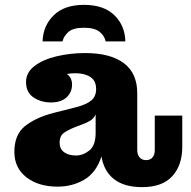

<svg xmlns="http://www.w3.org/2000/svg" viewBox="-20 -756 784 789"><path d="M155 -586Q157 -650 200.5 -693Q244 -736 325 -736Q407 -736 450.5 -693Q494 -650 495 -586H414Q410 -608 389.5 -625Q369 -642 325 -642Q281 -642 261.5 -625Q242 -608 237 -586ZM217 11Q138 11 88.5 -27.5Q39 -66 39 -132Q39 -203 83 -238Q127 -273 200 -292L295 -316Q336 -327 355.5 -343.5Q375 -360 375 -390Q375 -424 351.5 -439.5Q328 -455 290 -455Q271 -455 255 -452Q277 -436 276 -406Q275 -375 252.5 -355Q230 -335 189 -335Q149 -335 118 -355.5Q87 -376 87 -419Q87 -458 121.5 -484.5Q156 -511 212 -524.5Q268 -538 330 -538Q434 -538 489.5 -496Q545 -454 544 -370V-139Q544 -121 553.5 -109.5Q563 -98 580 -98Q598 -98 607 -109.5Q616 -121 616 -139V-281H729V-153Q729 -77 688 -32Q647 13 564 13Q491 13 449 -19.5Q407 -52 397 -113Q375 -46 326 -17.5Q277 11 217 11ZM225 -170Q225 -144 243.5 -130.5Q262 -117 292 -117Q321 -117 347 -137.5Q373 -158 373 -210V-286Q366 -270 352 -261Q338 -252 316 -244L297 -237Q263 -224 244 -211Q225 -198 225 -170Z"/></svg>

Font: Montagu Slab 16pt
Style: Bold
Weight: 700
Designer: Florian Karsten
Foundry: Florian Karsten
Version: Version 1.000; ttfautohint (v1.8.3)